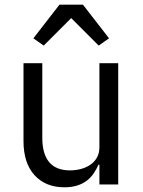

<svg xmlns="http://www.w3.org/2000/svg" viewBox="-20 -785 608 817"><path d="M403 -84H399Q391 -66 379.5 -48.5Q368 -31 351 -17.5Q334 -4 310 4Q286 12 254 12Q174 12 127 -39.5Q80 -91 80 -185V-516H160V-199Q160 -60 278 -60Q302 -60 324.5 -66Q347 -72 364.5 -84Q382 -96 392.5 -114.5Q403 -133 403 -159V-516H483V0H403ZM333 -765 444 -622 400 -591 283 -708 166 -591 122 -622 233 -765Z"/></svg>

Font: IBM Plex Thai
Style: Regular
Weight: 400
Designer: Mike Abbink, Paul van der Laan, Pieter van Rosmalen, Ben Mitchell, Mark Frömberg
Foundry: Bold Monday
Version: Version 1.0